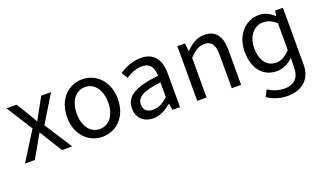

<svg xmlns="http://www.w3.org/2000/svg" viewBox="-71 -940 2706 1603"><g transform="rotate(-20 1282.0 -139.0)"><path d="M14 0H101L166 -113C183 -142 199 -172 215 -200H219C237 -172 255 -142 272 -113L343 0H433L275 -245L422 -486H335L276 -380C261 -353 247 -326 232 -299H228C212 -326 196 -353 181 -380L116 -486H26L173 -254Z M701 12C820 12 927 -81 927 -242C927 -405 820 -498 701 -498C582 -498 476 -405 476 -242C476 -81 582 12 701 12ZM701 -57C618 -57 562 -131 562 -242C562 -354 618 -429 701 -429C785 -429 841 -354 841 -242C841 -131 785 -57 701 -57Z M1152 12C1213 12 1266 -19 1312 -58H1315L1323 0H1391V-299C1391 -419 1340 -498 1222 -498C1144 -498 1076 -465 1031 -435L1063 -379C1101 -404 1152 -429 1208 -429C1287 -429 1307 -370 1308 -309C1100 -286 1010 -234 1010 -126C1010 -38 1071 12 1152 12ZM1175 -56C1128 -56 1091 -77 1091 -131C1091 -194 1144 -231 1308 -250V-118C1261 -77 1222 -56 1175 -56Z M1544 0H1627V-352C1675 -401 1710 -426 1759 -426C1823 -426 1851 -388 1851 -297V0H1934V-308C1934 -432 1888 -498 1785 -498C1718 -498 1668 -462 1622 -416H1619L1612 -486H1544Z M2266 220C2404 220 2482 144 2482 20V-486H2413L2406 -441H2403C2362 -478 2322 -498 2268 -498C2157 -498 2056 -402 2056 -250C2056 -97 2135 -5 2257 -5C2314 -5 2364 -34 2401 -70L2399 21C2398 101 2355 153 2266 153C2219 153 2169 140 2122 108L2091 166C2143 201 2205 220 2266 220ZM2275 -74C2190 -74 2141 -143 2141 -251C2141 -355 2203 -428 2281 -428C2321 -428 2358 -415 2399 -378V-141C2358 -96 2320 -74 2275 -74Z"/></g></svg>

Font: DAIFUKU Sans
Style: Regular
Weight: 400
Designer: Original font ‘Source Han Sans JP’ : Paul D. Hunt
Foundry: Daifuku
Version: Version 1.000